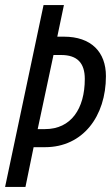

<svg xmlns="http://www.w3.org/2000/svg" viewBox="-20 -734 439 754"><path d="M0 0H80L112 -156H157C306 -156 396 -278 396 -435C396 -530 338 -590 231 -590H205L231 -714H151ZM157 -227H128L190 -518H220C283 -518 313 -487 313 -424C313 -307 259 -227 157 -227Z"/></svg>

Font: Noto Sans ExtraCondensed
Style: Italic
Weight: 400
Width: 2
Italic angle: -12°
Designer: Monotype Design Team
Foundry: Monotype Imaging Inc.
Version: Version 2.013